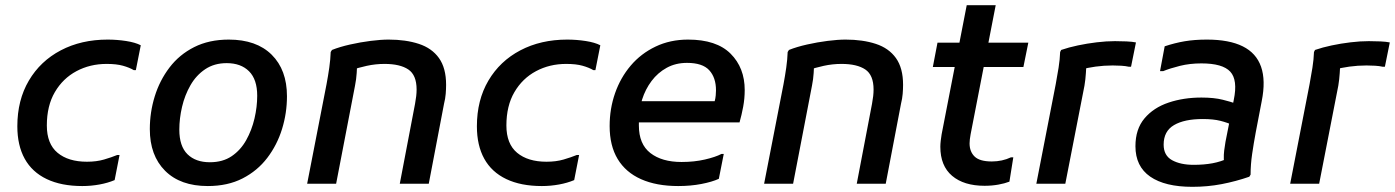

<svg xmlns="http://www.w3.org/2000/svg" viewBox="-20 -710 5391 742"><path d="M47 -222Q47 -323 91.5 -398.5Q136 -474 215 -515.5Q294 -557 396 -557Q432 -557 467.5 -551.5Q503 -546 524 -535L505 -439H497Q480 -449 455 -456Q430 -463 392 -463Q328 -463 275.5 -435Q223 -407 192 -354Q161 -301 161 -225Q161 -154 202.5 -119.5Q244 -85 316 -85Q353 -85 382 -93.5Q411 -102 433 -111H442L423 -14Q397 -3 364.5 3Q332 9 298 9Q217 9 160.5 -18Q104 -45 75.5 -96.5Q47 -148 47 -222Z M559 -211Q559 -276 578 -337.5Q597 -399 635 -449Q673 -499 730.5 -528Q788 -557 864 -557Q971 -557 1030 -498.5Q1089 -440 1089 -338Q1089 -273 1070 -211.5Q1051 -150 1013 -100Q975 -50 917.5 -20.5Q860 9 783 9Q677 9 618 -50Q559 -109 559 -211ZM673 -209Q673 -145 704.5 -114Q736 -83 791 -83Q841 -83 875.5 -106.5Q910 -130 931.5 -168.5Q953 -207 963.5 -252Q974 -297 974 -340Q974 -403 942.5 -434.5Q911 -466 856 -466Q808 -466 773 -442.5Q738 -419 716 -380.5Q694 -342 683.5 -297Q673 -252 673 -209Z M1167 0 1242 -385Q1248 -417 1252.5 -448.5Q1257 -480 1258 -509L1263 -517Q1293 -529 1333 -538Q1373 -547 1412.5 -552Q1452 -557 1482 -557Q1548 -557 1598.5 -540.5Q1649 -524 1676.5 -485.5Q1704 -447 1704 -382Q1704 -366 1702.5 -347.5Q1701 -329 1696 -309L1637 0H1525L1584 -309Q1587 -325 1588.5 -338.5Q1590 -352 1590 -364Q1590 -420 1558 -441.5Q1526 -463 1466 -463Q1431 -463 1397 -455.5Q1363 -448 1338 -439L1360 -470Q1360 -452 1358.5 -428Q1357 -404 1352 -379L1279 0Z M1823 -222Q1823 -323 1867.5 -398.5Q1912 -474 1991 -515.5Q2070 -557 2172 -557Q2208 -557 2243.5 -551.5Q2279 -546 2300 -535L2281 -439H2273Q2256 -449 2231 -456Q2206 -463 2168 -463Q2104 -463 2051.5 -435Q1999 -407 1968 -354Q1937 -301 1937 -225Q1937 -154 1978.5 -119.5Q2020 -85 2092 -85Q2129 -85 2158 -93.5Q2187 -102 2209 -111H2218L2199 -14Q2173 -3 2140.5 3Q2108 9 2074 9Q1993 9 1936.5 -18Q1880 -45 1851.5 -96.5Q1823 -148 1823 -222Z M2601 9Q2517 9 2457.5 -17.5Q2398 -44 2367 -95.5Q2336 -147 2336 -223Q2336 -290 2357 -350Q2378 -410 2417.5 -456.5Q2457 -503 2513.5 -530Q2570 -557 2639 -557Q2749 -557 2803.5 -502.5Q2858 -448 2858 -362Q2858 -329 2852 -297Q2846 -265 2838 -237H2411V-319H2742Q2745 -330 2746 -341.5Q2747 -353 2747 -361Q2747 -410 2721 -438.5Q2695 -467 2635 -467Q2591 -467 2556.5 -448Q2522 -429 2498 -397Q2474 -365 2461.5 -325.5Q2449 -286 2449 -244V-225Q2449 -153 2493.5 -118.5Q2538 -84 2614 -84Q2663 -84 2704 -93.5Q2745 -103 2768 -115H2777L2758 -19Q2732 -7 2690.5 1Q2649 9 2601 9Z M2933 0 3008 -385Q3014 -417 3018.5 -448.5Q3023 -480 3024 -509L3029 -517Q3059 -529 3099 -538Q3139 -547 3178.5 -552Q3218 -557 3248 -557Q3314 -557 3364.5 -540.5Q3415 -524 3442.5 -485.5Q3470 -447 3470 -382Q3470 -366 3468.5 -347.5Q3467 -329 3462 -309L3403 0H3291L3350 -309Q3353 -325 3354.5 -338.5Q3356 -352 3356 -364Q3356 -420 3324 -441.5Q3292 -463 3232 -463Q3197 -463 3163 -455.5Q3129 -448 3104 -439L3126 -470Q3126 -452 3124.5 -428Q3123 -404 3118 -379L3045 0Z M3785 8Q3705 8 3659.5 -30.5Q3614 -69 3614 -143Q3614 -153 3615.5 -166Q3617 -179 3619 -191L3716 -690H3828L3731 -191Q3729 -181 3728 -171.5Q3727 -162 3727 -156Q3727 -124 3746.5 -105Q3766 -86 3813 -86Q3853 -86 3887 -102H3896L3881 -8Q3863 -1 3838 3.5Q3813 8 3785 8ZM3585 -451 3603 -545H3954L3935 -451Z M4060 -385Q4066 -417 4071 -448.5Q4076 -480 4077 -509L4081 -517Q4110 -527 4145.5 -534.5Q4181 -542 4218.5 -546.5Q4256 -551 4289 -551Q4311 -551 4333.5 -550Q4356 -549 4370 -546L4351 -452H4343Q4330 -455 4313 -456Q4296 -457 4280 -457Q4246 -457 4213.5 -452.5Q4181 -448 4157 -441L4179 -471Q4178 -452 4176.5 -427.5Q4175 -403 4171 -379L4097 0H3985Z M4588 12Q4482 12 4425 -27.5Q4368 -67 4368 -145Q4368 -211 4403 -252.5Q4438 -294 4496 -313.5Q4554 -333 4623 -333Q4672 -333 4705.5 -324.5Q4739 -316 4752 -311L4748 -225Q4724 -236 4696.5 -243Q4669 -250 4628 -250Q4557 -250 4517 -226.5Q4477 -203 4477 -151Q4477 -109 4509.5 -91Q4542 -73 4593 -73Q4633 -73 4665.5 -79Q4698 -85 4728 -99L4713 -65Q4710 -80 4709.5 -96Q4709 -112 4711 -128.5Q4713 -145 4716 -162L4748 -324Q4764 -401 4734.5 -433Q4705 -465 4623 -465Q4578 -465 4540 -455.5Q4502 -446 4475 -435H4463L4481 -531Q4520 -544 4558 -550.5Q4596 -557 4644 -557Q4730 -557 4782.5 -531Q4835 -505 4853.5 -452Q4872 -399 4856 -319L4833 -199Q4825 -156 4819 -115Q4813 -74 4813 -35L4808 -27Q4756 -9 4701.5 1.5Q4647 12 4588 12Z M5041 -385Q5047 -417 5052 -448.5Q5057 -480 5058 -509L5062 -517Q5091 -527 5126.5 -534.5Q5162 -542 5199.5 -546.5Q5237 -551 5270 -551Q5292 -551 5314.5 -550Q5337 -549 5351 -546L5332 -452H5324Q5311 -455 5294 -456Q5277 -457 5261 -457Q5227 -457 5194.5 -452.5Q5162 -448 5138 -441L5160 -471Q5159 -452 5157.5 -427.5Q5156 -403 5152 -379L5078 0H4966Z"/></svg>

Font: Kufam Medium
Style: Italic
Weight: 500
Italic angle: -11°
Designer: Artur Schmal
Foundry: Original Type
Version: Version 1.301; ttfautohint (v1.8.3)